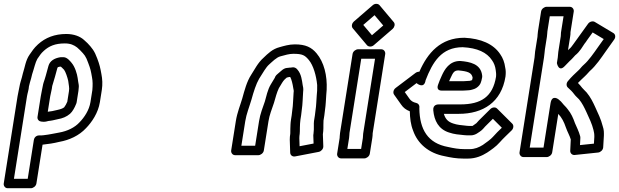

<svg xmlns="http://www.w3.org/2000/svg" viewBox="-26 -775 3279 1017"><path d="M190 -265 172.7 -156C170.4 -141.7 181.6 -131.9 192.2 -131C213.4 -127.4 224.8 -133.3 230.6 -134.2C238.4 -135.1 245.4 -135.8 253.4 -137.6L279.6 -143.5C304.7 -147.7 326.4 -156.3 345 -172.3C358.3 -183.8 370.2 -206.5 376.3 -222.3C378.5 -227.2 379.3 -229.2 380.1 -234L389.4 -293C390.2 -298.2 390.3 -305.2 390.8 -308C392.5 -318.6 391 -330.1 388 -343.5L385.3 -362.2C382.3 -383.4 371.6 -420.4 353.6 -441.7C349 -447.1 330.7 -472 310.8 -472H296.8C295.4 -472 293.6 -471.8 292.6 -471.7C262.8 -466.8 238.3 -453.1 230.7 -426.1C225.6 -408.1 220.9 -391.5 216.4 -374L210.2 -353.5C207.7 -345.1 203 -334.7 200.5 -319C198.9 -308.5 193.3 -285.7 190 -265ZM250.7 -319.8C251.4 -323.5 255.3 -333.1 258.9 -347.2L265.1 -368C269.8 -386 272.9 -397.3 278.1 -415.5C278.9 -416.7 279.5 -417.6 280.9 -419.4C284.5 -420.1 287.5 -421.3 291.1 -422H296.4C300.3 -419 305.6 -412.9 313.3 -405.5C321.5 -394.7 331 -365.9 335.3 -347L338 -327.8C338.8 -322.2 340 -315.6 340.4 -305.4C339.9 -301.6 339.6 -298.8 339.2 -291.6L330.4 -236C325.3 -224.6 320.2 -214.3 313.8 -206.5C305.5 -200 294.1 -196.2 276.8 -192.4L250.5 -186.5C244.4 -185.4 238.1 -184.5 231.8 -183.8C229 -183.4 229.5 -183.4 227 -183L240 -265C242.2 -279.3 248.6 -299.5 250.7 -319.8ZM127.2 -316.8C129.7 -330.2 134.8 -344.9 139 -360.5L144.2 -381.7C155.6 -415.5 161 -444.1 171.8 -463C187.3 -484.9 189.7 -490.7 206.3 -505.9C233.8 -530.9 266 -545 317.3 -545C347.2 -545 365.6 -536.4 382.1 -523.9L398.4 -508.9C421.9 -484.3 428 -478.5 441 -442.3C453.5 -409.7 455.3 -400.3 461.3 -365.8C465.5 -344.9 465.3 -324.3 463.2 -298L453.1 -234C446.4 -191.6 420.8 -153.4 395.5 -127.4C370.5 -99.9 332 -80.5 286.2 -72.6C260.2 -68.2 235.8 -62.1 205.2 -58.8C196.3 -57.6 190.2 -57.4 184.3 -57.9C173.6 -58.8 156.4 -53.2 153.2 -33L120.8 172H47.8L117 -265C119.5 -281.1 126.8 -301.2 127.2 -316.8ZM67 -265 -6.2 197C-7.9 207.7 -0.3 222 14.8 222H137.8C148.6 222 164.4 212.1 166.8 197L199.4 -8.7C230.5 -12.3 256.7 -15.7 288.2 -23.6C340.8 -32.8 393.1 -56.5 430 -96.6C460 -127.5 494 -176.5 503.1 -234L513.4 -299C518 -328.5 516.2 -356.8 511.2 -382.2C505.4 -415 501.4 -432.9 488.9 -465.7C474.7 -505.1 460.4 -522.3 437.3 -546.6C437.1 -546.8 436.7 -547.2 436.3 -547.5L418.9 -563.5C398.6 -582.1 365.8 -595 325.2 -595C263.7 -595 214.5 -575.7 175.3 -540.1C152.8 -519.6 143.6 -503.6 131.1 -486.1C109.3 -455.5 105.5 -417 96.1 -389.5C95.9 -389 95.6 -388 95.4 -387.3L90 -365.5C86.7 -353.2 79.9 -333.8 76.9 -315C74.5 -299.7 69.6 -281.6 67 -265Z M1642 -164 1637.2 -134C1635.9 -125.6 1636.5 -117.7 1636.4 -108.3L1636.3 -88.4C1636.1 -80.2 1635.5 -72.6 1634.5 -66L1633.8 -62C1633.6 -60.5 1633.5 -58.4 1633.5 -57.2L1635 -14.7L1560.9 -0.4L1559.5 -43.2C1559.6 -51.2 1560.2 -57.9 1561.5 -66C1562.2 -70.6 1562.4 -75.5 1562.3 -79.9L1562.5 -99.2C1563.3 -116.9 1563.1 -126.8 1565.5 -142L1569 -164C1570.3 -172.1 1571.5 -182.9 1572.1 -190C1577.8 -227.1 1577.1 -258.5 1579.6 -287.9C1582 -304.4 1579.2 -316.9 1577.1 -325.3C1573.6 -349.3 1569.7 -382.2 1551.2 -404.2C1536.7 -425.1 1516 -417 1516 -417H1510C1507.7 -417 1504.6 -416.5 1502.8 -416C1497.3 -414.7 1483.5 -418.2 1463.2 -399.5C1457.2 -394.7 1450.1 -388.4 1447.4 -385.9C1431.4 -373.9 1430.3 -364.3 1429.8 -363.4C1425.1 -356.2 1420.9 -349.1 1418.4 -344.5L1408 -327.2C1391.5 -299.8 1384.3 -263 1377 -237.8C1365.9 -204.8 1352.5 -173.5 1346.1 -133L1325.5 -3H1252.5L1273.1 -133C1279.2 -171.9 1294.5 -208.2 1306.1 -247.9C1317.5 -289.4 1330.6 -330.4 1346.3 -357.5C1367.5 -389.9 1381.7 -418.1 1400.5 -434.3C1414.1 -446.1 1438.2 -471.6 1460 -476.8C1483.9 -483.4 1506.1 -490 1527.6 -490C1576.7 -490 1588.8 -482.3 1609.8 -457.3C1634 -428.5 1649.4 -373.8 1654 -324.5C1654.4 -315.2 1654.2 -304.9 1653.8 -294.7L1651.7 -269.1C1649.4 -240.5 1649.5 -217.8 1645.3 -191C1643.7 -181.2 1643.2 -171.6 1642 -164ZM1519 -164 1515.5 -142C1512.3 -122 1512.6 -108.6 1511.9 -92.8L1511.7 -72.1C1511.8 -68.5 1511.6 -66.7 1511.5 -66C1509.7 -55.2 1508.9 -45.8 1508.9 -34.8L1511.1 33.7C1511.6 47.4 1523.7 56.2 1537.4 53.5L1662.2 29.5C1674.7 27.1 1687 14.2 1686.5 0.2L1684.2 -64.4L1684.5 -66C1685.9 -75.4 1686.7 -85.1 1686.9 -95.6L1687 -114.9C1687.5 -121 1687.8 -128.5 1687.6 -136.4L1692 -164C1693.3 -172.6 1694.4 -181.1 1695.4 -191.8C1700 -221.9 1700.1 -247.3 1702.2 -272.9L1704.3 -299.3C1707.9 -374.9 1690.4 -445.5 1650.7 -492.7C1624.1 -524.3 1593.1 -540 1535.5 -540C1504.6 -540 1476.8 -531.2 1455 -525.2C1417.2 -515.5 1393.3 -491.4 1369.9 -469C1339.5 -442.3 1322 -405.4 1304.7 -379.2C1281.2 -343.5 1268.8 -295.1 1257.4 -254.1C1247.4 -219.6 1230.4 -179.6 1223.1 -133L1198.5 22C1196.8 32.7 1204.4 47 1219.6 47H1342.6C1353.3 47 1369.1 37.1 1371.5 22L1396.1 -133C1401.4 -166.5 1413 -193.7 1425.2 -230.2C1433.6 -259.2 1440.2 -285.1 1451.1 -308L1461.3 -324.8C1472 -342.6 1475.8 -350.2 1493 -364.1C1494.8 -364.6 1500.2 -365.9 1505.2 -367H1508.1C1509.4 -367 1509 -367 1511.3 -367C1518 -355.9 1524.5 -328.3 1527.1 -309.8C1528.8 -297.7 1530.9 -296.2 1529.5 -287C1529.4 -286.6 1529.3 -285.8 1529.2 -285.2C1526.2 -249.9 1527 -221.2 1521.9 -189C1520.6 -180.4 1520.2 -171.9 1519 -164Z M1896 -44 1886.8 14H1813.8L1823 -44C1824.8 -55.4 1824.4 -65.4 1825.2 -71L1887.5 -464H1960.5L1897.6 -67C1896.4 -59.3 1897.3 -52.4 1896 -44ZM1773 -44 1759.8 39C1758.1 49.7 1765.7 64 1780.9 64H1903.9C1914.6 64 1930.4 54.1 1932.8 39L1946 -44C1947.3 -52.6 1948 -61 1948 -69.1L2014.5 -489C2016.1 -499.7 2008.5 -514 1993.4 -514H1870.4C1859.7 -514 1843.8 -504.1 1841.5 -489L1775.2 -71C1773.3 -58.8 1773.6 -47.7 1773 -44ZM1898.2 -643 1958 -694.6 2004 -640 1944.2 -588.4ZM1848 -660.7C1839.2 -653.1 1833.4 -636 1842.4 -625.3L1918.1 -535.3C1924.5 -527.7 1941.1 -524.6 1953.5 -535.3L2054.2 -622.3C2063 -629.9 2068.8 -647 2059.8 -657.7L1984.1 -747.7C1977.7 -755.3 1961.1 -758.4 1948.7 -747.7Z M2464.2 -297.7C2474.7 -300.3 2496.4 -302.9 2512.7 -323.2C2518.7 -330.7 2522.1 -339.2 2524.2 -348.2C2525.8 -353.7 2526.9 -359.4 2528 -366C2528.6 -369.7 2528.1 -373.8 2527.7 -376.9C2520.1 -437.1 2462.4 -447.7 2412.7 -451.9C2412 -452 2411.1 -452 2410.6 -452C2354 -452 2328.4 -405.9 2314.5 -375.3C2305.4 -356.1 2299.8 -341.2 2293.9 -324.9C2291.6 -318.2 2285.7 -295 2313.7 -295H2423.7C2436.6 -295 2451.5 -297 2458 -297C2460 -297 2462.6 -297.4 2464.2 -297.7ZM2462.7 -346.9C2453.4 -346.7 2437.8 -345 2431.6 -345H2352.9C2354.7 -349.3 2357.1 -354.5 2360 -360.7C2374.3 -392.3 2380.2 -401.4 2401.7 -402C2451.3 -397.6 2472.6 -390.5 2477.5 -363.3C2476.1 -355.6 2475.5 -355.7 2474.5 -350.5C2472.4 -349.6 2469.6 -348.7 2462.7 -346.9ZM2195.2 -394.9C2189.7 -395.4 2181.5 -393.6 2175.3 -389L2069.6 -309C2057.7 -299.9 2054.2 -283.9 2061.5 -273.6L2099 -220.8C2110 -204.6 2124.2 -193.3 2144.7 -185.5C2145.6 -149.3 2149.3 -115.5 2162.1 -83.3C2186.1 -14.2 2244.4 36.7 2329.9 52.5C2359 59 2390.7 65 2428.7 65H2452.7C2493.8 65 2527.3 50.3 2554.4 33.2C2573.4 20.5 2602.8 0.6 2620.7 -20.7C2639.2 -41.8 2661.9 -62.4 2684.5 -84.8C2693.9 -94.2 2696.6 -110.7 2687.3 -120L2607 -200C2597.9 -209 2581.6 -207.5 2571.2 -197.2L2523.8 -150.2C2515.1 -141.7 2507.8 -134.8 2497.3 -122.4C2491.9 -118.3 2482.1 -111 2477 -108C2477 -108 2476.5 -108 2476.1 -108H2457.1C2453.3 -108 2450.8 -108.2 2446.2 -108.8C2417.2 -111.8 2395.3 -113.6 2374.7 -120.8C2346.3 -129.8 2333 -145.4 2325 -172H2404.2C2532.7 -172 2630 -233.5 2651.5 -369.5C2653.6 -387.4 2653.5 -402.4 2649.9 -418C2646.6 -443.9 2637.9 -467.8 2623.4 -488.2C2587.2 -542.7 2520.4 -570.8 2434.3 -575C2434 -575 2433.4 -575 2433.1 -575C2307.5 -575 2238.7 -494.5 2195.2 -394.9ZM2424.6 -525C2502.5 -521.1 2552.9 -497.4 2580.1 -455.8C2590.5 -441.5 2597.5 -423.1 2599.8 -403.4C2600.9 -393.8 2603 -383.3 2601.4 -368.5C2584.3 -263.1 2522.9 -222 2412.2 -222H2298.2C2294.6 -222 2266.1 -222.6 2269 -190.9C2274 -135.8 2296.8 -91 2352.1 -73.2C2380 -63.5 2406.1 -61.8 2432.3 -59.2C2439.3 -58.2 2443.3 -58 2449.2 -58H2468.2C2480.5 -58 2493.1 -63.3 2499.5 -67.2C2504.5 -70.2 2524.7 -82.9 2532.4 -92.1C2540.4 -101.9 2547.1 -108.3 2556.7 -117.8L2584.8 -145.7L2632.2 -98.4C2614.8 -81.6 2600.5 -67.9 2584.3 -49.4C2575.4 -38.7 2547.5 -18 2531.5 -7.3C2510.5 5.8 2489 15 2460.6 15H2436.6C2403.2 15 2377.5 10.2 2347.2 3.5C2239.4 -16.1 2197.2 -89.8 2195.2 -199.6C2195.1 -202 2195.2 -203.2 2195.5 -205C2197.3 -216.8 2190.2 -227 2179.8 -229.4C2161.1 -233.7 2150.8 -240.5 2142.1 -253.2L2117.9 -287.4L2180.8 -335.1L2182.2 -333.3C2182.2 -333.3 2220.8 -301.6 2228.4 -350C2265.6 -445.8 2311.7 -524.5 2424.6 -525Z M2944.3 -583 2931.2 -500C2929.6 -490 2930 -480 2928.4 -470L2923.8 -441C2923.8 -441 2932.9 -389.1 2966.5 -426C2974.4 -434.7 2980.7 -440.8 2991 -451.2C3006.3 -464.7 3013.6 -474.8 3020.6 -481.8C3046.1 -501.6 3060.9 -530.4 3070 -543.2C3075 -548.9 3080 -556.3 3083.3 -561.7L3113.2 -603.2L3171.9 -568.1L3141.2 -525C3118.6 -492.9 3091.6 -454 3068 -433.7C3053.1 -420.8 3049.1 -412.7 3039.5 -403.8C3019 -384.5 3002 -369.4 2981.8 -344.9C2972.9 -334.1 2973.1 -319.2 2981.9 -311.3C2996.2 -298.5 3005.7 -289.2 3015.1 -276.4C3023.5 -264.9 3032.8 -257.8 3041.1 -248.9C3056.9 -230 3069 -205.7 3080.4 -180.9C3095.2 -148.5 3109.7 -119.1 3117.5 -86.7C3120.3 -75.2 3122.3 -66.6 3122.1 -50L3119.9 -14.2L3046.2 -6.5L3048.1 -45.7C3048.2 -48.1 3047.8 -51 3047.3 -52.8C3039.9 -80.4 3028 -102.4 3019.5 -122.8C3010.1 -150 2998.9 -174.9 2981.3 -196.1C2969.3 -212.2 2961.9 -216.8 2955.4 -225.6C2949.5 -233.8 2942.3 -240.7 2932.9 -248.3C2932.9 -248.3 2897.9 -277 2890.1 -228L2852.9 7H2779.9L2855.4 -470C2858.4 -488.7 2858.8 -503.6 2860.4 -514L2870.9 -580C2872.8 -592.2 2872.5 -602.7 2873.5 -609L2886.1 -689H2959.1L2945.3 -602C2944.3 -595.3 2945.5 -590.3 2944.3 -583ZM2820.9 -580 2810.5 -514.8C2807.1 -498.7 2807.1 -480.3 2805.4 -470L2725.9 32C2724.2 42.7 2731.8 57 2747 57H2870C2880.7 57 2896.5 47.1 2898.9 32L2931.2 -171.7C2949.8 -151.8 2961.1 -130 2971.4 -99.8C2979.7 -75.8 2991.2 -57.4 2997.3 -36.5L2994.4 23.7C2993.8 36 3004 47.4 3018.4 45.9L3142.4 32.9C3154.7 31.6 3168.1 19.8 3169 5.6L3172.7 -56C3173 -73.8 3173.4 -86.6 3166.6 -106.5C3157.2 -144 3141.3 -176 3127.1 -207.1C3115.2 -233.1 3102 -260.6 3081.4 -285.1C3070.2 -297.1 3064.5 -301.8 3057.3 -310.2C3051.1 -318.6 3043.1 -327.7 3035.3 -335.5C3045 -345.7 3057.4 -357.3 3071.1 -370.2C3086.6 -384.5 3092.4 -393.7 3097.8 -398.3C3131.2 -427.2 3159.3 -469.8 3181.3 -501L3227.5 -565.9C3236.1 -578 3233.9 -593.4 3223 -599.9L3124.4 -658.9C3114.8 -664.7 3098 -661.7 3089 -649.3L3042.9 -585.3C3036.4 -576.2 3034.7 -573.9 3031.5 -569.4C3019.1 -552.5 2998.7 -522.9 2994.4 -520C2990.1 -517.2 2986 -512.6 2982.6 -509L2994.3 -583C2995.5 -590.6 2996 -595.8 2995.8 -604.6L3013.1 -714C3014.8 -724.7 3007.2 -739 2992 -739H2869C2858.3 -739 2842.5 -729.1 2840.1 -714L2823.5 -609C2821.4 -596.2 2821.7 -585.2 2820.9 -580Z"/></svg>

Font: Tape
Style: Regular
Weight: 500
Foundry: Cannot Into Space Fonts
Version: Version 0.97